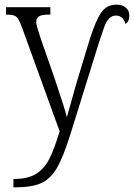

<svg xmlns="http://www.w3.org/2000/svg" viewBox="-20 -567 578 827"><path d="M38 204Q99 204 134.5 182.5Q170 161 191.5 119Q213 77 237 -1L75 -448Q66 -473 59 -484.5Q52 -496 41 -500Q30 -504 9 -504H6V-536H197V-504H190Q160 -504 148 -496.5Q136 -489 136 -471Q136 -459 154 -405L216 -227Q260 -97 268 -62Q282 -114 307 -201L366 -396Q392 -478 415.5 -512.5Q439 -547 482 -547Q507 -547 522 -534Q537 -521 537 -500Q537 -474 520 -464Q516 -482 505 -491Q494 -500 480 -500Q462 -500 450 -487.5Q438 -475 430 -453.5Q422 -432 407 -386L283 12Q252 111 224.5 157.5Q197 204 157 222Q117 240 43 240H38Z"/></svg>

Font: Noto Serif NarrowLight
Style: Regular
Weight: 300
Width: 4
Designer: Monotype Design Team
Foundry: Monotype Imaging Inc.
Version: Version 1.001